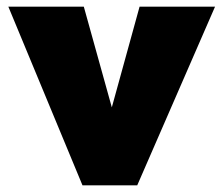

<svg xmlns="http://www.w3.org/2000/svg" viewBox="-20 -555 669 575"><path d="M227 0 5 -535H231L342 -136H288L398 -535H624L391 0Z"/></svg>

Font: Lexend Deca Black
Style: Regular
Weight: 900
Designer: Bonnie Shaver-Troup, Thomas Jockin
Foundry: Lexend
Version: Version 1.007